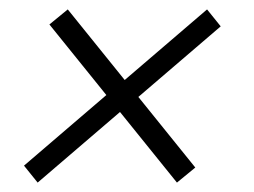

<svg xmlns="http://www.w3.org/2000/svg" viewBox="-20 -476 540 408"><path d="M60 -88 31 -124 206 -274 85 -424 124 -456 245 -306 420 -456 449 -420 274 -270 395 -120 356 -88 235 -238Z"/></svg>

Font: Spectral
Style: Italic
Weight: 400
Italic angle: -10°
Designer: Jean-Baptiste Levee
Foundry: Production Type
Version: Version 2.001